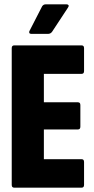

<svg xmlns="http://www.w3.org/2000/svg" viewBox="-20 -864 435 884"><path d="M45 0Q34 0 34 -13V-642Q34 -655 45 -655H356Q367 -655 367 -642V-537Q367 -524 356 -524H182V-393H339Q350 -393 350 -380V-281Q350 -268 339 -268H182V-131H356Q367 -131 367 -118V-13Q367 0 356 0ZM124 -708Q117 -708 115 -712.5Q113 -717 116 -722L174 -835Q180 -844 190 -844H287Q293 -844 295.5 -840Q298 -836 293 -829L220 -718Q213 -708 201 -708Z"/></svg>

Font: Sofia Sans Extra Condensed Black
Style: Regular
Weight: 900
Designer: Botio Nikoltchev, Ani Petrova
Foundry: lettersoup
Version: Version 4.101